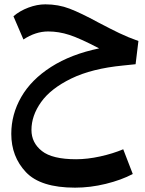

<svg xmlns="http://www.w3.org/2000/svg" viewBox="-20 -497 670 885"><path d="M125 102Q125 161 173 199Q221 237 331 237Q383 237 442 224Q501 211 548 191L592 305Q539 333 467.5 350.5Q396 368 326 368Q167 368 99.5 296.5Q32 225 32 120Q32 30 78 -50Q124 -130 215.5 -188.5Q307 -247 437 -274Q349 -320 300 -336Q251 -352 202 -352Q144 -352 88 -315L42 -422Q71 -447 111 -462Q151 -477 189 -477Q249 -477 301 -457Q353 -437 432 -394Q489 -364 529.5 -344.5Q570 -325 618 -308L605 -201L547 -195Q403 -181 308.5 -135Q214 -89 169.5 -26.5Q125 36 125 102Z"/></svg>

Font: FiraGO Medium
Style: Italic
Weight: 500
Italic angle: -8°
Designer: bBox Type GmbH
Foundry: bBox Type GmbH
Version: Version 1.001